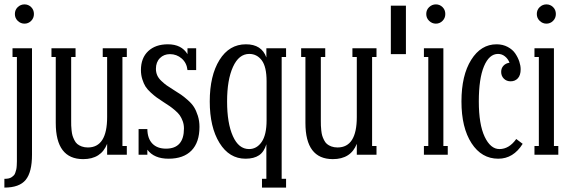

<svg xmlns="http://www.w3.org/2000/svg" viewBox="-20 -706 2604 876"><path d="M47.9 -642.1Q47.9 -661.1 61 -673.6Q74.2 -686 91.8 -686Q109.4 -686 122.1 -673.6Q134.8 -661.1 134.8 -642.1Q134.8 -623.5 122.1 -610.8Q109.4 -598.1 91.8 -598.1Q74.2 -598.1 61 -610.8Q47.9 -623.5 47.9 -642.1ZM0 149.9V109.9Q10.7 109.9 19 108.2Q27.3 106.4 33.2 102.3Q39.1 98.1 43.2 94Q47.4 89.8 50 81.5Q52.7 73.2 54.2 67.4Q55.7 61.5 56.4 49.3Q57.1 37.1 57.1 30Q57.1 22.9 57.1 7.8V-445.8H37.1V-485.8H126V0Q126 79.6 97.2 114.7Q68.4 149.9 0 149.9Z M558.6 -485.8V-445.8H538.6V-40H558.6V0H468.8V-49.8Q441.4 20 359.4 20Q234.4 20 234.4 -145V-445.8H214.8V-485.8H324.7V-445.8H304.7V-153.8Q304.7 -140.6 304.9 -133.1Q305.2 -125.5 306.6 -111.1Q308.1 -96.7 310.8 -87.6Q313.5 -78.6 319.1 -67.1Q324.7 -55.7 332.5 -49.1Q340.3 -42.5 352.8 -37.8Q365.2 -33.2 380.9 -33.2Q468.8 -33.2 468.8 -171.9V-445.8H448.7V-485.8Z M772 -295.9Q793.9 -282.2 806.2 -273.9Q818.4 -265.6 836.9 -249.3Q855.5 -232.9 865.2 -217.3Q875 -201.7 882.6 -178Q890.1 -154.3 890.1 -127Q890.1 -56.6 853.8 -19.3Q817.4 18.1 749 18.1Q683.1 18.1 652.3 -22.9V0H612.3V-117.2H652.3Q652.8 -74.2 675 -51Q697.3 -27.8 737.3 -27.8Q819.3 -27.8 819.3 -120.1Q819.3 -137.7 813.7 -153.1Q808.1 -168.5 800.5 -179.4Q793 -190.4 778.6 -202.6Q764.2 -214.8 754.2 -221.7Q744.1 -228.5 726.1 -240.2Q706.1 -253.4 695.3 -261Q684.6 -268.6 668.5 -283.2Q652.3 -297.9 644 -311Q635.7 -324.2 629.4 -344Q623 -363.8 623 -386.2Q623 -441.4 656.2 -472.7Q689.5 -503.9 746.1 -503.9Q808.1 -503.9 835.4 -459V-485.8H875V-386.2H835.4Q832 -418.9 809.1 -439Q786.1 -459 755.4 -459Q727.5 -459 709.5 -440.7Q691.4 -422.4 691.4 -392.1Q691.4 -376 697.3 -362.5Q703.1 -349.1 716.3 -336.7Q729.5 -324.2 740.5 -316.4Q751.5 -308.6 772 -295.9Z M1285.2 109.9V149.9H1175.3V109.9H1195.3V-47.9Q1185.1 -13.2 1161.9 2.4Q1138.7 18.1 1100.1 18.1Q1025.9 18.1 981.4 -54Q937 -126 937 -243.2Q937 -360.8 981.4 -432.4Q1025.9 -503.9 1102.1 -503.9Q1173.8 -503.9 1195.3 -443.8V-485.8H1285.2V-445.8H1265.1V109.9ZM1116.2 -25.9Q1151.4 -25.9 1173.8 -58.3Q1196.3 -90.8 1196.3 -157.2V-335Q1196.3 -401.4 1174.3 -430.7Q1152.3 -460 1117.2 -460Q1069.8 -460 1043 -400.9Q1016.1 -341.8 1016.1 -243.2Q1016.1 -144 1042.5 -85Q1068.8 -25.9 1116.2 -25.9Z M1697.8 -485.8V-445.8H1677.7V-40H1697.8V0H1607.9V-49.8Q1580.6 20 1498.5 20Q1373.5 20 1373.5 -145V-445.8H1354V-485.8H1463.9V-445.8H1443.8V-153.8Q1443.8 -140.6 1444.1 -133.1Q1444.3 -125.5 1445.8 -111.1Q1447.3 -96.7 1450 -87.6Q1452.6 -78.6 1458.3 -67.1Q1463.9 -55.7 1471.7 -49.1Q1479.5 -42.5 1491.9 -37.8Q1504.4 -33.2 1520 -33.2Q1607.9 -33.2 1607.9 -171.9V-445.8H1587.9V-485.8Z M1763.2 -459V-680.2H1832V-459Z M1924.8 -642.1Q1924.8 -661.1 1938 -673.6Q1951.2 -686 1968.8 -686Q1986.3 -686 1999 -673.6Q2011.7 -661.1 2011.7 -642.1Q2011.7 -623.5 1999 -610.8Q1986.3 -598.1 1968.8 -598.1Q1951.2 -598.1 1938 -610.8Q1924.8 -623.5 1924.8 -642.1ZM2022.9 0H1914.1V-40H1934.1V-445.8H1914.1V-485.8H2002.9V-40H2022.9Z M2335.4 -71.8 2364.7 -49.8Q2322.3 18.1 2253.4 18.1Q2177.2 18.1 2131.3 -52.7Q2085.4 -123.5 2085.4 -243.2Q2085.4 -362.3 2129.9 -433.1Q2174.3 -503.9 2245.6 -503.9Q2273.9 -503.9 2296.4 -491.9Q2318.8 -480 2331.1 -461.7Q2343.3 -443.4 2349.4 -424.8Q2355.5 -406.2 2355.5 -390.1Q2355.5 -362.8 2342.8 -348.9Q2330.1 -335 2309.6 -335Q2291 -335 2278.8 -347.2Q2266.6 -359.4 2266.6 -377.9Q2266.6 -395 2277.1 -406.2Q2287.6 -417.5 2304.7 -419.9Q2297.9 -437.5 2283.9 -448.7Q2270 -460 2252.4 -460Q2211.9 -460 2188.2 -403.6Q2164.6 -347.2 2164.6 -243.2Q2164.6 -138.7 2191.2 -82.3Q2217.8 -25.9 2258.8 -25.9Q2302.7 -25.9 2335.4 -71.8Z M2429.2 -642.1Q2429.2 -661.1 2442.4 -673.6Q2455.6 -686 2473.1 -686Q2490.7 -686 2503.4 -673.6Q2516.1 -661.1 2516.1 -642.1Q2516.1 -623.5 2503.4 -610.8Q2490.7 -598.1 2473.1 -598.1Q2455.6 -598.1 2442.4 -610.8Q2429.2 -623.5 2429.2 -642.1ZM2527.3 0H2418.5V-40H2438.5V-445.8H2418.5V-485.8H2507.3V-40H2527.3Z"/></svg>

Font: Margherita
Style: Regular
Weight: 400
Designer: James Puckett
Foundry: Dunwich Type Founders
Version: Version 1.008;hotconv 1.0.109;makeotfexe 2.5.65596